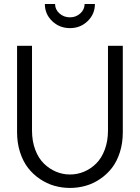

<svg xmlns="http://www.w3.org/2000/svg" viewBox="-20 -928 696 955"><path d="M64.9 -270V-700.2H139.2V-278.8Q139.2 -226.1 155.3 -183.3Q171.4 -140.6 198.5 -114.3Q225.6 -87.9 258.8 -74Q292 -60.1 328.1 -60.1Q364.7 -60.1 397.9 -74Q431.2 -87.9 458 -114.3Q484.9 -140.6 501 -183.3Q517.1 -226.1 517.1 -278.8V-700.2H590.8V-270Q590.8 -216.3 576.2 -170.4Q561.5 -124.5 536.4 -92.3Q511.2 -60.1 477.5 -37.4Q443.8 -14.6 406 -3.9Q368.2 6.8 328.1 6.8Q288.1 6.8 250.5 -3.9Q212.9 -14.6 179 -37.4Q145 -60.1 119.9 -92.3Q94.7 -124.5 79.8 -170.4Q64.9 -216.3 64.9 -270ZM328.1 -788.1Q275.9 -788.1 239.5 -823Q203.1 -857.9 203.1 -908.2H253.9Q253.9 -880.9 275.6 -861.3Q297.4 -841.8 328.1 -841.8Q357.9 -841.8 379.4 -861.3Q400.9 -880.9 400.9 -908.2H452.1Q452.1 -857.9 416 -823Q379.9 -788.1 328.1 -788.1Z"/></svg>

Font: LT Superior
Style: Regular
Weight: 400
Designer: Daniel Lyons
Foundry: LyonsType
Version: Version 1.000